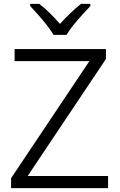

<svg xmlns="http://www.w3.org/2000/svg" viewBox="-20 -966 614 986"><path d="M535 0H37V-51L439 -652H55V-714H524V-663L122 -62H535ZM255 -787Q242 -809 221 -836Q200 -863 176.5 -889.5Q153 -916 135 -935V-946H182Q209 -925 236.5 -898Q264 -871 288 -843Q313 -871 341 -898Q369 -925 396 -946H444V-935Q426 -916 402 -889.5Q378 -863 356 -836Q334 -809 322 -787Z"/></svg>

Font: Noto Sans Syriac Eastern Light
Style: Regular
Weight: 300
Designer: Patrick Giasson and the Monotype Design Team
Foundry: Monotype Imaging Inc.
Version: Version 3.001